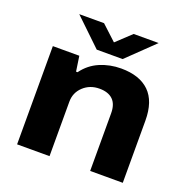

<svg xmlns="http://www.w3.org/2000/svg" viewBox="-129 -846 949 968"><g transform="rotate(20 346.0 -362.0)"><path d="M134 -724H267L347 -650L426 -724H560L417 -586H278ZM64 0V-527H206L218 -446H226Q261 -494 314 -516.5Q367 -539 427 -539Q526 -539 578.5 -488Q631 -437 631 -333V0H456V-309Q456 -358 431 -382Q406 -406 359 -406Q308 -406 273 -373.5Q238 -341 238 -292V0Z"/></g></svg>

Font: Archivo SemiExpanded ExtraBold
Style: Regular
Weight: 800
Width: 6
Designer: Hector Gatti
Foundry: Omnibus-Type
Version: Version 2.001; ttfautohint (v1.8.3)